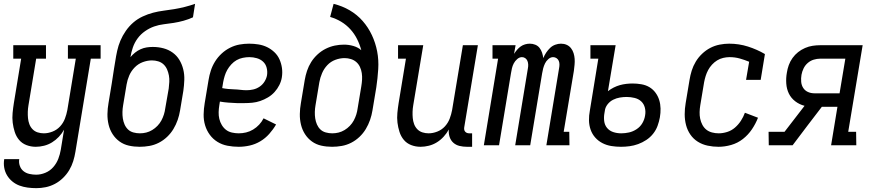

<svg xmlns="http://www.w3.org/2000/svg" viewBox="-23 -755 4543 998"><path d="M166 223Q143 223 120.5 220Q98 217 78 209.5Q58 202 41.5 188.5Q25 175 14 157Q3 139 -1 117Q-5 95 -1 72H77Q74 90 80 107Q86 124 99 134.5Q112 145 129.5 149Q147 153 165 153Q189 153 213 143Q237 133 254 113.5Q271 94 280 70.5Q289 47 293 23L310 -81Q299 -61 283 -44Q267 -27 247.5 -15Q228 -3 206 2.5Q184 8 163 8Q137 8 114 -1Q91 -10 76 -28Q61 -46 53.5 -69.5Q46 -93 43 -117.5Q40 -142 42.5 -168Q45 -194 49 -219L87 -450H46V-520H216V-450H165L125 -208Q122 -191 121.5 -174Q121 -157 122.5 -141Q124 -125 129.5 -110Q135 -95 146 -83.5Q157 -72 172.5 -67Q188 -62 205 -62Q227 -62 250 -71Q273 -80 289.5 -98Q306 -116 314.5 -138.5Q323 -161 327 -183L371 -450H330V-520H500V-450H449L369 34Q365 59 357.5 83Q350 107 337 129Q324 151 304.5 170Q285 189 262 201Q239 213 214.5 218Q190 223 166 223Z M703 8Q674 8 647 2Q620 -4 598.5 -19.5Q577 -35 562.5 -57.5Q548 -80 541.5 -107Q535 -134 535.5 -162.5Q536 -191 541 -219L558 -322Q561 -341 564 -361Q567 -381 570 -400L576 -436Q580 -463 586 -490.5Q592 -518 603 -544Q614 -570 631 -594.5Q648 -619 670 -638Q692 -657 719 -669.5Q746 -682 773 -689Q800 -696 827.5 -699.5Q855 -703 882.5 -707.5Q910 -712 937.5 -719Q965 -726 991 -735L980 -665Q956 -654 930.5 -647Q905 -640 879.5 -636Q854 -632 828.5 -629Q803 -626 778.5 -617.5Q754 -609 731 -593Q708 -577 692 -555Q676 -533 667.5 -508Q659 -483 655 -458Q666 -471 679 -481.5Q692 -492 707.5 -499Q723 -506 739 -508.5Q755 -511 771 -511Q800 -511 826.5 -504Q853 -497 874.5 -481.5Q896 -466 909.5 -443.5Q923 -421 929.5 -394.5Q936 -368 935 -339.5Q934 -311 930 -283L913 -181Q909 -156 900.5 -131.5Q892 -107 878.5 -84.5Q865 -62 845.5 -43.5Q826 -25 802.5 -13Q779 -1 753.5 3.5Q728 8 703 8ZM704 -62Q721 -62 737 -66Q753 -70 768 -79Q783 -88 795.5 -101Q808 -114 816 -129Q824 -144 829 -160Q834 -176 836 -192L854 -295Q856 -312 857 -329Q858 -346 855 -362.5Q852 -379 845.5 -394Q839 -409 827.5 -420Q816 -431 800 -436Q784 -441 767 -441Q743 -441 719 -432Q695 -423 677 -404.5Q659 -386 649 -363Q639 -340 635 -316L617 -208Q614 -191 613.5 -173.5Q613 -156 615.5 -139.5Q618 -123 624.5 -108Q631 -93 642.5 -82Q654 -71 670.5 -66.5Q687 -62 704 -62Z M1218 8Q1188 8 1159.5 2.5Q1131 -3 1107.5 -17.5Q1084 -32 1067.5 -54.5Q1051 -77 1043 -104Q1035 -131 1035.5 -160.5Q1036 -190 1041 -219L1061 -339Q1065 -364 1073 -388.5Q1081 -413 1095 -435.5Q1109 -458 1129 -476.5Q1149 -495 1173 -507Q1197 -519 1222 -523.5Q1247 -528 1272 -528Q1297 -528 1321 -524Q1345 -520 1365.5 -510Q1386 -500 1403 -484Q1420 -468 1429.5 -447Q1439 -426 1442.5 -402Q1446 -378 1442 -353Q1439 -333 1429 -313Q1419 -293 1404 -276.5Q1389 -260 1369.5 -248.5Q1350 -237 1329.5 -230Q1309 -223 1288 -221Q1267 -219 1246 -219H1209Q1187 -220 1165 -221.5Q1143 -223 1120 -227L1117 -208Q1114 -190 1113.5 -172Q1113 -154 1117 -137Q1121 -120 1130 -105Q1139 -90 1152 -80Q1165 -70 1182.5 -66Q1200 -62 1218 -62Q1237 -62 1256 -66.5Q1275 -71 1292.5 -81.5Q1310 -92 1324 -107Q1338 -122 1347 -140L1412 -108Q1397 -82 1376.5 -59Q1356 -36 1330 -20.5Q1304 -5 1275 1.5Q1246 8 1218 8ZM1259 -286Q1276 -286 1293.5 -290Q1311 -294 1326.5 -304.5Q1342 -315 1352 -331Q1362 -347 1365 -364Q1368 -384 1363 -403Q1358 -422 1344.5 -434.5Q1331 -447 1312 -452.5Q1293 -458 1273 -458Q1257 -458 1239.5 -454.5Q1222 -451 1207 -442.5Q1192 -434 1179.5 -420.5Q1167 -407 1158.5 -392Q1150 -377 1145 -360.5Q1140 -344 1137 -328L1132 -297Q1147 -294 1163 -292.5Q1179 -291 1195.5 -290.5Q1212 -290 1227.5 -288Q1243 -286 1259 -286Z M1703 8Q1674 8 1647 2Q1620 -4 1598.5 -19.5Q1577 -35 1562.5 -57.5Q1548 -80 1541.5 -107Q1535 -134 1535.5 -162.5Q1536 -191 1541 -219L1561 -339Q1565 -363 1573 -387Q1581 -411 1594.5 -432.5Q1608 -454 1627.5 -472Q1647 -490 1670 -501.5Q1693 -513 1717 -518Q1741 -523 1765 -523Q1790 -523 1814 -516Q1838 -509 1855 -494Q1847 -524 1833 -552Q1819 -580 1798 -603Q1777 -626 1750.5 -642Q1724 -658 1693 -667L1711 -735Q1756 -724 1794.5 -701.5Q1833 -679 1862 -646Q1891 -613 1910 -572.5Q1929 -532 1937.5 -487.5Q1946 -443 1943 -395.5Q1940 -348 1933 -301L1913 -181Q1909 -156 1900.5 -131.5Q1892 -107 1878.5 -84.5Q1865 -62 1845.5 -43.5Q1826 -25 1802.5 -13Q1779 -1 1753.5 3.5Q1728 8 1703 8ZM1704 -62Q1721 -62 1737 -66Q1753 -70 1768 -79Q1783 -88 1795.5 -101Q1808 -114 1816 -129Q1824 -144 1829 -160Q1834 -176 1836 -192L1855 -306Q1858 -324 1859 -341Q1860 -358 1857.5 -375Q1855 -392 1848 -407Q1841 -422 1829 -432.5Q1817 -443 1801 -448Q1785 -453 1768 -453Q1744 -453 1720 -444Q1696 -435 1678.5 -416.5Q1661 -398 1651 -374.5Q1641 -351 1637 -328L1617 -208Q1614 -191 1613.5 -173.5Q1613 -156 1615.5 -139.5Q1618 -123 1624.5 -108Q1631 -93 1642.5 -82Q1654 -71 1670.5 -66.5Q1687 -62 1704 -62Z M2163 8Q2137 8 2114 -1Q2091 -10 2076 -28Q2061 -46 2053.5 -69.5Q2046 -93 2043 -117.5Q2040 -142 2042.5 -168Q2045 -194 2049 -219L2087 -450H2046V-520H2177L2125 -208Q2122 -191 2121.5 -174Q2121 -157 2122.5 -141Q2124 -125 2129.5 -110Q2135 -95 2146 -83.5Q2157 -72 2172.5 -67Q2188 -62 2205 -62Q2227 -62 2250 -71Q2273 -80 2289.5 -98Q2306 -116 2314.5 -138.5Q2323 -161 2327 -183L2383 -520H2461L2390 -93Q2389 -87 2390 -81Q2391 -75 2395 -70.5Q2399 -66 2404.5 -64Q2410 -62 2416 -62H2431V8H2404Q2384 8 2365.5 3.5Q2347 -1 2333.5 -13Q2320 -25 2314 -43.5Q2308 -62 2310 -82Q2299 -62 2283 -44.5Q2267 -27 2247.5 -15Q2228 -3 2206 2.5Q2184 8 2163 8Z M2492 0 2566 -450H2537V-520H2657L2649 -475Q2656 -486 2664.5 -496Q2673 -506 2683.5 -513.5Q2694 -521 2706.5 -524.5Q2719 -528 2731 -528Q2746 -528 2759.5 -522.5Q2773 -517 2781.5 -506Q2790 -495 2794.5 -481.5Q2799 -468 2801 -453Q2807 -468 2816 -481.5Q2825 -495 2836.5 -506Q2848 -517 2863 -522.5Q2878 -528 2893 -528Q2909 -528 2922.5 -522Q2936 -516 2945 -504.5Q2954 -493 2958.5 -478.5Q2963 -464 2964 -449Q2965 -434 2963.5 -418.5Q2962 -403 2960 -387L2907 -70H2936L2937 0H2817L2883 -400Q2885 -410 2885 -420Q2885 -430 2881.5 -438.5Q2878 -447 2870 -452.5Q2862 -458 2852 -458Q2839 -458 2827.5 -448Q2816 -438 2810 -425.5Q2804 -413 2800.5 -400Q2797 -387 2795 -374L2733 0H2655L2721 -400Q2723 -410 2722.5 -420Q2722 -430 2718.5 -438.5Q2715 -447 2707.5 -452.5Q2700 -458 2690 -458Q2677 -458 2665.5 -448Q2654 -438 2647.5 -425.5Q2641 -413 2638 -400Q2635 -387 2633 -374L2571 0Z M3205 8Q3179 8 3154.5 4Q3130 0 3108.5 -11Q3087 -22 3071 -40Q3055 -58 3047 -81Q3039 -104 3038.5 -129Q3038 -154 3043 -180L3087 -450H3046V-520H3177L3137 -281Q3151 -292 3167 -300Q3183 -308 3199 -312.5Q3215 -317 3232 -319Q3249 -321 3265 -321Q3288 -321 3311 -317Q3334 -313 3352.5 -302Q3371 -291 3384 -273.5Q3397 -256 3403.5 -235Q3410 -214 3410.5 -191Q3411 -168 3407 -145Q3403 -123 3395 -101Q3387 -79 3372 -60Q3357 -41 3336.5 -27.5Q3316 -14 3294 -6Q3272 2 3249.5 5Q3227 8 3205 8ZM3206 -62Q3226 -62 3246.5 -66.5Q3267 -71 3286 -83.5Q3305 -96 3316 -115Q3327 -134 3330 -154Q3334 -175 3329 -195Q3324 -215 3310 -228Q3296 -241 3275.5 -246Q3255 -251 3234 -251Q3217 -251 3199 -248Q3181 -245 3164 -236.5Q3147 -228 3135 -212.5Q3123 -197 3121 -180L3119 -168Q3115 -147 3117.5 -126Q3120 -105 3132.5 -90Q3145 -75 3164.5 -68.5Q3184 -62 3206 -62Z M3712 8Q3683 8 3655 2Q3627 -4 3604 -18.5Q3581 -33 3565.5 -55.5Q3550 -78 3543 -105Q3536 -132 3536 -161Q3536 -190 3541 -219L3561 -339Q3565 -364 3572.5 -388Q3580 -412 3593.5 -434.5Q3607 -457 3626.5 -475.5Q3646 -494 3669 -506Q3692 -518 3717.5 -523Q3743 -528 3767 -528Q3818 -528 3865 -513Q3912 -498 3953 -474L3931 -340H3855L3871 -434Q3847 -444 3822 -451Q3797 -458 3769 -458Q3753 -458 3736 -454Q3719 -450 3704.5 -441Q3690 -432 3678 -419Q3666 -406 3658 -391Q3650 -376 3645 -360Q3640 -344 3637 -328L3617 -208Q3614 -190 3613.5 -172.5Q3613 -155 3616.5 -138Q3620 -121 3628 -106Q3636 -91 3648.5 -81Q3661 -71 3678 -66.5Q3695 -62 3713 -62Q3734 -62 3756.5 -69Q3779 -76 3797 -91.5Q3815 -107 3828 -127Q3841 -147 3849 -169L3917 -143Q3905 -112 3885.5 -83Q3866 -54 3838.5 -32.5Q3811 -11 3777.5 -1.5Q3744 8 3712 8Z M3973 0 3972 -70H4055L4159 -205Q4132 -212 4110.5 -228.5Q4089 -245 4077.5 -268.5Q4066 -292 4064 -320.5Q4062 -349 4067 -377Q4070 -397 4077 -416.5Q4084 -436 4096.5 -453.5Q4109 -471 4125.5 -484Q4142 -497 4161.5 -505.5Q4181 -514 4201 -517Q4221 -520 4241 -520H4461L4386 -70H4427L4428 0H4297L4330 -200H4249L4174 -102L4097 0ZM4210 -270H4341L4371 -450H4240Q4224 -450 4207 -445Q4190 -440 4176 -428Q4162 -416 4154 -399.5Q4146 -383 4143 -366Q4140 -348 4141.5 -330Q4143 -312 4152 -298Q4161 -284 4176.5 -277Q4192 -270 4210 -270Z"/></svg>

Font: Iosevka Curly Slab
Style: Italic
Weight: 400
Italic angle: -9°
Monospace: yes
Designer: Belleve Invis
Foundry: Belleve Invis
Version: Version 22.1.2; ttfautohint (v1.8.4)